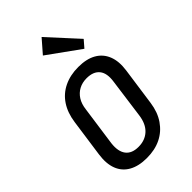

<svg xmlns="http://www.w3.org/2000/svg" viewBox="-238 -858 945 945"><g transform="rotate(-45 234.0 -386.0)"><path d="M195 8Q139 8 101.5 -13Q64 -34 48.5 -74Q33 -114 41 -171L69 -369Q77 -426 103.5 -466Q130 -506 173.5 -527Q217 -548 273 -548Q330 -548 367 -527Q404 -506 420 -466Q436 -426 428 -369L400 -171Q392 -114 364.5 -74Q337 -34 294.5 -13Q252 8 195 8ZM205 -60Q251 -60 280.5 -87.5Q310 -115 317 -167L345 -373Q353 -426 331.5 -453Q310 -480 263 -480Q233 -480 209.5 -467.5Q186 -455 171 -431.5Q156 -408 152 -373L123 -167Q117 -115 138 -87.5Q159 -60 205 -60ZM390 -627 358 -590 190 -711 250 -780Z"/></g></svg>

Font: Pathway Extreme Condensed
Style: Italic
Weight: 400
Width: 3
Italic angle: -8°
Version: Version 1.001;gftools[0.9.26]